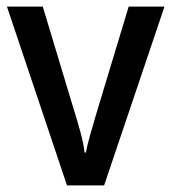

<svg xmlns="http://www.w3.org/2000/svg" viewBox="-20 -559 517 579"><path d="M182 0 1 -539H109L204 -224Q213 -196 222.5 -161Q232 -126 235 -99H239Q243 -121 252.5 -154.5Q262 -188 271 -218L368 -539H476L294 0Z"/></svg>

Font: Noto Sans Lao UI SemCond Med
Style: Regular
Weight: 500
Width: 4
Designer: Monotype Design Team
Foundry: Monotype Imaging Inc.
Version: Version 2.000; ttfautohint (v1.8.4.7-5d5b)